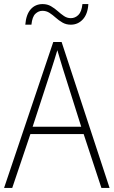

<svg xmlns="http://www.w3.org/2000/svg" viewBox="-20 -1014 557 941"><path d="M477 -93 390 -357H129L40 -93H0L241 -808H282L517 -93ZM288 -678Q282 -698 275 -721Q268 -744 261 -768Q254 -745 247 -722Q240 -699 233 -678L140 -393H378ZM104 -893Q108 -943 130.5 -968.5Q153 -994 189 -994Q212 -994 230 -983.5Q248 -973 263 -959.5Q278 -946 293.5 -935.5Q309 -925 327 -925Q348 -925 364 -940.5Q380 -956 384 -994H413Q410 -945 386 -919Q362 -893 327 -893Q304 -893 286 -903.5Q268 -914 253 -927.5Q238 -941 222.5 -951Q207 -961 188 -961Q169 -961 153.5 -946.5Q138 -932 134 -893Z"/></svg>

Font: Noto Sans Telugu UI SemiCondensed ExtraLight
Style: Regular
Weight: 200
Width: 4
Designer: Jelle Bosma - Monotype Design Team
Foundry: Monotype Imaging Inc.
Version: Version 2.005; ttfautohint (v1.8.4.7-5d5b)